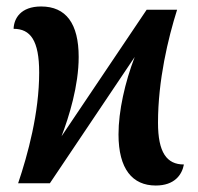

<svg xmlns="http://www.w3.org/2000/svg" viewBox="-20 -566 613 593"><path d="M461 7C519 7 542 -26 548 -58C495 -58 468 -95 468 -187C468 -318 499 -447 527 -536H433L170 -145C193 -205 223 -301 223 -390C223 -493 184 -546 107 -546C44 -546 23 -509 22 -477C74 -477 101 -441 101 -342C101 -217 66 -89 36 0H134L396 -390C366 -312 346 -223 346 -151C346 -44 389 7 461 7Z"/></svg>

Font: Noto Serif Condensed Semi
Style: Regular
Weight: 600
Width: 3
Designer: Monotype Design Team
Foundry: Monotype Imaging Inc.
Version: Version 1.002